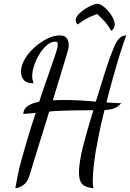

<svg xmlns="http://www.w3.org/2000/svg" viewBox="-20 -907 687 1014"><path d="M61 87Q67 52 74.5 15Q82 -22 94.5 -67Q107 -112 124.5 -171.5Q142 -231 169 -311Q153 -310 136 -308Q119 -306 103 -305Q104 -332 127 -347.5Q150 -363 187 -370Q193 -389 199 -406.5Q205 -424 212 -444.5Q219 -465 227.5 -489Q236 -513 247 -545Q258 -577 272 -618Q275 -627 280 -643Q285 -659 285 -673Q285 -681 282.5 -684Q280 -687 271 -687Q249 -687 227 -668Q205 -649 187.5 -620Q170 -591 160 -560Q150 -529 150 -504Q150 -496 152 -486.5Q154 -477 157 -467Q121 -467 106 -484Q91 -501 91 -527Q91 -561 111 -595Q131 -629 163 -657.5Q195 -686 230 -703Q265 -720 294 -720Q323 -720 333 -704.5Q343 -689 343 -670Q343 -659 340.5 -648Q338 -637 335 -627L259 -377Q272 -378 286 -378.5Q300 -379 314 -379Q362 -379 404.5 -376.5Q447 -374 486 -370Q508 -441 526.5 -500.5Q545 -560 560.5 -602.5Q576 -645 586 -667Q590 -675 597 -687.5Q604 -700 616.5 -710Q629 -720 647 -720Q633 -684 615 -626.5Q597 -569 578 -501Q559 -433 542 -366Q560 -365 580.5 -363.5Q601 -362 621 -362Q596 -337 574 -331.5Q552 -326 532 -326Q522 -286 513.5 -249Q505 -212 499 -179Q483 -101 476.5 -45Q470 11 470 45Q470 59 470.5 68.5Q471 78 473 87Q430 83 413.5 64.5Q397 46 397 4Q397 -21 402.5 -56.5Q408 -92 419 -136Q427 -168 441 -217Q455 -266 473 -325Q412 -325 371 -324Q330 -323 300 -322Q270 -321 240 -318Q228 -278 214.5 -235.5Q201 -193 188 -150.5Q175 -108 161.5 -64.5Q148 -21 135 22Q124 57 101 72Q78 87 61 87ZM567 -744Q552 -772 534 -792Q516 -812 493 -833Q464 -823 439.5 -810Q415 -797 391 -778Q384 -782 382 -788.5Q380 -795 380 -800Q380 -815 393.5 -830Q407 -845 426.5 -858Q446 -871 465 -879Q484 -887 494 -887Q506 -887 522 -876Q538 -865 552.5 -848Q567 -831 576.5 -812Q586 -793 586 -778Q586 -768 581.5 -759Q577 -750 567 -744Z"/></svg>

Font: Dancing Script Medium
Style: Regular
Weight: 500
Designer: Pablo Impallari
Foundry: Pablo Impallari
Version: Version 2.000